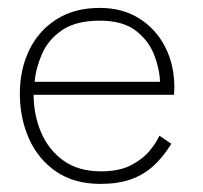

<svg xmlns="http://www.w3.org/2000/svg" viewBox="-20 -442 500 474"><path d="M63 -208Q63 -159.5 81 -116.2Q99 -73 136 -46Q173 -19 229.5 -19Q275 -19 304.2 -34.5Q333.5 -50 350.2 -70.8Q367 -91.5 373.5 -107L403 -87Q383 -54.5 358.5 -32.2Q334 -10 302.2 1Q270.5 12 228 12Q163.5 12 119 -18.2Q74.5 -48.5 51.8 -99.2Q29 -150 29 -210.5Q29 -270.5 52.2 -318.5Q75.5 -366.5 119.8 -394.5Q164 -422.5 226.5 -422.5Q282 -422.5 323.2 -396.8Q364.5 -371 387.5 -326.5Q410.5 -282 410.5 -225Q410.5 -220.5 410 -216.2Q409.5 -212 409.5 -208ZM375 -240Q374 -272.5 360.2 -307.5Q346.5 -342.5 314.5 -366.8Q282.5 -391 226.5 -391Q167.5 -391 133.2 -367.5Q99 -344 83.8 -309Q68.5 -274 65.5 -240Z"/></svg>

Font: League Spartan Thin Thin
Style: Regular
Weight: 250
Version: Version 2.002